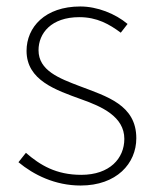

<svg xmlns="http://www.w3.org/2000/svg" viewBox="-20 -560 481 593"><path d="M229 13C340 13 401 -55 401 -133C401 -236 310 -262 226 -294C163 -318 99 -342 99 -405C99 -457 138 -507 225 -507C280 -507 318 -485 353 -459L374 -486C336 -518 280 -540 228 -540C119 -540 62 -476 62 -403C62 -312 152 -282 232 -253C294 -231 364 -200 364 -131C364 -71 319 -20 231 -20C153 -20 104 -50 60 -88L37 -59C84 -20 150 13 229 13Z"/></svg>

Font: Noto Sans Japanese Thin
Style: Regular
Weight: 100
Designer: Ryoko NISHIZUKA (kana & ideographs); Paul D. Hunt (Latin, Greek & Cyrillic); Wenlong ZHANG (bopomofo); Sandoll Communica
Foundry: Adobe Systems Incorporated
Version: Version 1.000;PS 1;hotconv 1.0.78;makeotf.lib2.5.61930